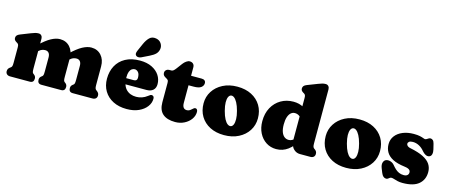

<svg xmlns="http://www.w3.org/2000/svg" viewBox="-49 -1346 4557 1950"><g transform="rotate(15 2230.0 -371.5)"><path d="M285 -452V-142Q285 -113.5 287.8 -103Q290.5 -92.5 298 -87L306 -81Q325 -67 325 -43Q325 0 283 0H76Q54.5 0 41.8 -11.5Q29 -23 29 -43Q29 -58 35.5 -68.5Q42 -79 54 -87L61 -92Q68 -97.5 71.5 -107Q75 -116.5 75 -142V-305Q75 -327.5 69.5 -335.8Q64 -344 55 -349L48 -353Q37 -360 30 -368.5Q23 -377 23 -391Q23 -407 32.5 -418Q42 -429 63 -437L167 -478Q192.5 -488 209 -492.5Q225.5 -497 244 -497Q263 -497 274 -484.2Q285 -471.5 285 -452ZM272 -310 234 -354 257 -376Q327 -443 377.5 -470Q428 -497 470 -497Q534.5 -497 574.2 -452.8Q614 -408.5 614 -337V-142Q614 -113.5 616.8 -103.2Q619.5 -93 627 -87L635 -81Q654 -67 654 -43Q654 0 612 0H406Q364 0 364 -43Q364 -67 383 -81L391 -87Q398.5 -92.5 401.2 -103Q404 -113.5 404 -142V-286Q404 -317.5 390.5 -333.8Q377 -350 353 -350Q337.5 -350 321.5 -344.8Q305.5 -339.5 289 -325ZM601 -310 563 -354 586 -376Q656 -443 706.5 -470Q757 -497 799 -497Q863.5 -497 903.2 -452.8Q943 -408.5 943 -337V-142Q943 -116.5 946.8 -107Q950.5 -97.5 957 -92L964 -87Q976 -78 982.5 -68Q989 -58 989 -43Q989 -23 976.5 -11.5Q964 0 942 0H735Q693 0 693 -43Q693 -67 712 -81L720 -87Q727.5 -92.5 730.2 -103Q733 -113.5 733 -142V-286Q733 -317.5 719.5 -333.8Q706 -350 682 -350Q666.5 -350 650.5 -344.8Q634.5 -339.5 618 -325Z M1543.5 -311Q1543.5 -270 1518.8 -247.8Q1494 -225.5 1449.5 -225.5H1168V-288H1300.5Q1334.5 -288 1334.5 -321.5Q1334.5 -362 1318.2 -380Q1302 -398 1281.5 -398Q1265 -398 1250.8 -388Q1236.5 -378 1228 -356.2Q1219.5 -334.5 1219.5 -298.5Q1219.5 -213.5 1259.2 -172.2Q1299 -131 1365.5 -131Q1396 -131 1425.5 -141Q1455 -151 1479 -170Q1493.5 -181.5 1501.5 -185.8Q1509.5 -190 1517 -189Q1526 -188.5 1533.8 -181.5Q1541.5 -174.5 1541.5 -157Q1541.5 -112.5 1512.2 -73.5Q1483 -34.5 1429.8 -10.2Q1376.5 14 1303.5 14Q1221.5 14 1160.5 -17Q1099.5 -48 1066 -103.8Q1032.5 -159.5 1032.5 -233Q1032.5 -309.5 1064.5 -369Q1096.5 -428.5 1158.8 -462.8Q1221 -497 1311.5 -497Q1384 -497 1436 -471.5Q1488 -446 1515.8 -403.8Q1543.5 -361.5 1543.5 -311ZM1293 -666Q1313 -711 1339.8 -737.2Q1366.5 -763.5 1409.5 -756Q1446.5 -749.5 1464.8 -721.2Q1483 -693 1477.5 -661.5Q1472 -631 1452 -610.5Q1432 -590 1390 -569.5L1312 -531.5Q1298 -525 1282.5 -525.5Q1267 -526 1258 -535.5Q1248 -546.5 1250 -559.8Q1252 -573 1258.5 -588Z M1610.5 -394 1603.5 -398Q1591 -405 1583.5 -414.8Q1576 -424.5 1576 -440Q1576 -458.5 1589 -470.2Q1602 -482 1622 -482H1644Q1654 -482 1664.2 -490Q1674.5 -498 1688 -516L1732 -575Q1746 -594 1764.8 -607Q1783.5 -620 1800 -620Q1822.5 -620 1836.2 -607Q1850 -594 1850 -570V-197Q1850 -165.5 1862 -149.2Q1874 -133 1898 -133Q1913 -133 1924.5 -139.5Q1936 -146 1945.2 -154.8Q1954.5 -163.5 1963 -169.8Q1971.5 -176 1980.5 -175Q1990 -174.5 1996.5 -165.8Q2003 -157 2003 -142Q2003 -101 1977.5 -65.2Q1952 -29.5 1909 -7.8Q1866 14 1814 14Q1728.5 14 1683.2 -25.2Q1638 -64.5 1638 -146V-350Q1638 -372.5 1630.2 -380Q1622.5 -387.5 1610.5 -394ZM1777 -382V-482H1961Q1981.5 -482 1993.2 -472.5Q2005 -463 2005 -445Q2005 -418 1981.5 -400Q1958 -382 1903 -382Z M2335.5 -497Q2421 -497 2484.5 -464.2Q2548 -431.5 2583 -373.5Q2618 -315.5 2618 -239Q2618 -167.5 2581.5 -110.2Q2545 -53 2479.5 -19.5Q2414 14 2327.5 14Q2242.5 14 2179 -18.5Q2115.5 -51 2080.2 -109.5Q2045 -168 2045 -246Q2045 -315.5 2081.5 -372.5Q2118 -429.5 2183.2 -463.2Q2248.5 -497 2335.5 -497ZM2373 -92Q2389 -96.5 2397.8 -117.5Q2406.5 -138.5 2406 -174.2Q2405.5 -210 2392.5 -258Q2379 -309 2362 -340.2Q2345 -371.5 2327 -384.5Q2309 -397.5 2292.5 -392.5Q2277.5 -388.5 2268.2 -368.5Q2259 -348.5 2259.2 -313Q2259.5 -277.5 2273 -226Q2286.5 -175 2303.2 -144Q2320 -113 2338.2 -100.2Q2356.5 -87.5 2373 -92Z M3032 -106 3022 -108V-563Q3022 -585.5 3016.5 -593.8Q3011 -602 3002 -607L2995 -611Q2984 -617.5 2977 -626.2Q2970 -635 2970 -649Q2970 -665 2979.5 -676Q2989 -687 3010 -695L3116 -736Q3141.5 -746 3158 -750.5Q3174.5 -755 3193 -755Q3212 -755 3223 -742.2Q3234 -729.5 3234 -710V-142Q3234 -116.5 3237.8 -107Q3241.5 -97.5 3248 -92L3255 -87Q3267 -79 3273.5 -68.5Q3280 -58 3280 -43Q3280 -23 3267.5 -11.5Q3255 0 3233 0H3123Q3087 0 3059.5 -25Q3032 -50 3032 -83ZM2668 -225Q2668 -306.5 2701.5 -367.8Q2735 -429 2793 -463Q2851 -497 2924 -497Q2985 -497 3030 -471.2Q3075 -445.5 3108 -393L3051 -327Q3032.5 -363 3012 -376Q2991.5 -389 2968 -389Q2944 -389 2925.8 -373Q2907.5 -357 2897.2 -325.8Q2887 -294.5 2887 -249Q2887 -201 2898.5 -170Q2910 -139 2929.8 -124Q2949.5 -109 2974 -109Q2999.5 -109 3021 -125Q3042.5 -141 3059 -176L3095 -136Q3052.5 -66.5 2998.8 -26.2Q2945 14 2876 14Q2816.5 14 2769.5 -16.5Q2722.5 -47 2695.2 -100.8Q2668 -154.5 2668 -225Z M3619.5 -497Q3705 -497 3768.5 -464.2Q3832 -431.5 3867 -373.5Q3902 -315.5 3902 -239Q3902 -167.5 3865.5 -110.2Q3829 -53 3763.5 -19.5Q3698 14 3611.5 14Q3526.5 14 3463 -18.5Q3399.5 -51 3364.2 -109.5Q3329 -168 3329 -246Q3329 -315.5 3365.5 -372.5Q3402 -429.5 3467.2 -463.2Q3532.5 -497 3619.5 -497ZM3657 -92Q3673 -96.5 3681.8 -117.5Q3690.5 -138.5 3690 -174.2Q3689.5 -210 3676.5 -258Q3663 -309 3646 -340.2Q3629 -371.5 3611 -384.5Q3593 -397.5 3576.5 -392.5Q3561.5 -388.5 3552.2 -368.5Q3543 -348.5 3543.2 -313Q3543.5 -277.5 3557 -226Q3570.5 -175 3587.2 -144Q3604 -113 3622.2 -100.2Q3640.5 -87.5 3657 -92Z M4201 -416Q4174 -416 4162 -406.5Q4150 -397 4150 -384Q4150 -376 4155 -368.8Q4160 -361.5 4169.2 -356Q4178.5 -350.5 4192 -348Q4279 -330.5 4331.2 -304Q4383.5 -277.5 4406.8 -241.5Q4430 -205.5 4430 -160Q4430 -80 4375 -33Q4320 14 4205 14Q4175 14 4152.2 8.5Q4129.5 3 4113.2 -2.5Q4097 -8 4086 -8Q4075 -8 4067.2 -2.2Q4059.5 3.5 4051.8 9.2Q4044 15 4033 15Q4017.5 15 4004.2 4.2Q3991 -6.5 3981 -31L3963 -76Q3949.5 -110.5 3957.2 -135Q3965 -159.5 3985 -167Q4006 -174.5 4031 -166.8Q4056 -159 4073 -138Q4089 -118.5 4106.5 -102.2Q4124 -86 4145.8 -76Q4167.5 -66 4196 -66Q4221.5 -66 4234.2 -77.5Q4247 -89 4247 -107Q4247 -119 4241 -128Q4235 -137 4220.8 -143Q4206.5 -149 4182 -152Q4104.5 -161.5 4057.2 -186Q4010 -210.5 3988.5 -247.5Q3967 -284.5 3967 -331Q3967 -381 3995.5 -418.2Q4024 -455.5 4074 -476.2Q4124 -497 4189 -497Q4229 -497 4253.8 -491.5Q4278.5 -486 4291.5 -480.5Q4304.5 -475 4309 -475Q4319.5 -475 4328.2 -480.5Q4337 -486 4345.8 -491.5Q4354.5 -497 4365 -497Q4378.5 -497 4389.8 -487Q4401 -477 4407 -453L4421 -396Q4428 -369 4422.5 -346Q4417 -323 4395 -317Q4378 -312.5 4358.8 -322.2Q4339.5 -332 4323 -352Q4299 -382 4267.2 -399Q4235.5 -416 4201 -416Z"/></g></svg>

Font: Fraunces SuperSoft 9pt
Style: Regular
Weight: 900
Version: Version 1.000;[b76b70a41]